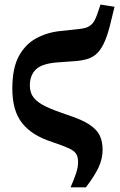

<svg xmlns="http://www.w3.org/2000/svg" viewBox="-20 -612 523 838"><path d="M287.9 205.7Q303 171.9 311.9 144.8Q320.8 117.8 320.8 95.4Q320.8 72 311.8 58.6Q302.7 45.2 278.7 34.5Q254.8 23.7 208.4 8Q163.8 -6.4 131 -26.8Q98.3 -47.2 76.6 -74.7Q54.9 -102.2 44.3 -139.7Q33.8 -177.2 33.8 -225.8Q33.8 -315.1 62.6 -367.6Q91.5 -420 139.2 -445.4Q186.9 -470.8 243 -476.5L326.5 -485.6Q354.5 -488.3 368.8 -497.2Q383.2 -506.2 391.1 -520Q399.1 -533.9 404.7 -551L418.7 -592L479.9 -582.5L465.8 -524.8Q453.2 -469.7 438.9 -435.3Q424.7 -401 406.1 -381.7Q387.5 -362.4 360.8 -354.4Q334.2 -346.4 296.2 -344.4L233.6 -339.9Q163.9 -335 137.1 -309.4Q110.3 -283.8 110.3 -238.7Q110.3 -206.3 128 -184.7Q145.8 -163 182.5 -145.9Q219.2 -128.8 274.6 -110.4Q336.9 -90.3 370.1 -68.4Q403.2 -46.5 415.5 -20.2Q427.8 6.1 427.8 41.6Q427.8 80.3 410.8 117.4Q393.8 154.5 354.9 205.7Z"/></svg>

Font: Source Serif 4 Variable
Style: Regular
Weight: 400
Designer: Frank Grießhammer
Foundry: Adobe
Version: Version 4.005;hotconv 1.1.0;makeotfexe 2.6.0